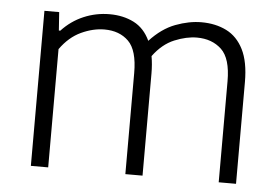

<svg xmlns="http://www.w3.org/2000/svg" viewBox="-44 -609 969 668"><g transform="rotate(5 440.5 -275.0)"><path d="M86 0V-541.5H137.5L142 -477.5H147Q180 -513 223 -531.2Q266 -549.5 313.5 -549.5Q361 -549.5 398 -530.8Q435 -512 455 -469Q496.5 -514 543.8 -531.8Q591 -549.5 634 -549.5Q683.5 -549.5 721.5 -530.5Q759.5 -511.5 781 -468.8Q802.5 -426 802.5 -355.5V0H742V-353Q742 -432.5 708.8 -463.8Q675.5 -495 623 -495Q586.5 -495 544.8 -477.8Q503 -460.5 471 -417Q476 -389 476 -356V0H416V-353Q416 -432.5 384.2 -463.8Q352.5 -495 300 -495Q260.5 -495 219 -475.8Q177.5 -456.5 146.5 -413V0Z"/></g></svg>

Font: Encode Sans SemiExpanded SemiExpanded Light
Style: Regular
Weight: 300
Width: 6
Designer: Multiple Designers
Foundry: Impallari Type
Version: Version 3.000; ttfautohint (v1.8.3) -l 8 -r 50 -G 200 -x 14 